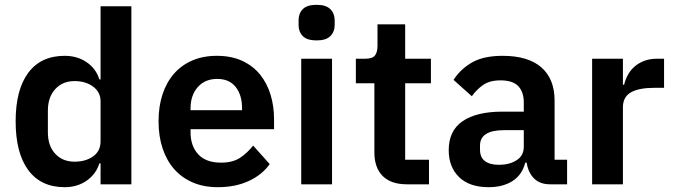

<svg xmlns="http://www.w3.org/2000/svg" viewBox="-20 -766 2800 798"><path d="M398 -87H393Q379 -42 340 -15Q301 12 249 12Q150 12 97.5 -59Q45 -130 45 -262Q45 -393 97.5 -463.5Q150 -534 249 -534Q301 -534 340 -507.5Q379 -481 393 -436H398V-740H526V0H398ZM290 -94Q336 -94 367 -116Q398 -138 398 -179V-345Q398 -383 367 -406Q336 -429 290 -429Q240 -429 209.5 -395.5Q179 -362 179 -306V-216Q179 -160 209.5 -127Q240 -94 290 -94Z M885 12Q827 12 781.5 -7.5Q736 -27 704.5 -62.5Q673 -98 656 -148.5Q639 -199 639 -262Q639 -324 655.5 -374Q672 -424 703 -459.5Q734 -495 779 -514.5Q824 -534 881 -534Q942 -534 987 -513Q1032 -492 1061 -456Q1090 -420 1104.5 -372.5Q1119 -325 1119 -271V-229H772V-216Q772 -159 804 -124.5Q836 -90 899 -90Q947 -90 977.5 -110Q1008 -130 1032 -161L1101 -84Q1069 -39 1013.5 -13.5Q958 12 885 12ZM883 -438Q832 -438 802 -404Q772 -370 772 -316V-308H986V-317Q986 -371 959.5 -404.5Q933 -438 883 -438Z M1296 -598Q1256 -598 1238.5 -616Q1221 -634 1221 -662V-682Q1221 -710 1238.5 -728Q1256 -746 1296 -746Q1335 -746 1353 -728Q1371 -710 1371 -682V-662Q1371 -634 1353 -616Q1335 -598 1296 -598ZM1232 -522H1360V0H1232Z M1671 0Q1605 0 1570.5 -34.5Q1536 -69 1536 -133V-420H1459V-522H1499Q1528 -522 1538.5 -535.5Q1549 -549 1549 -576V-665H1664V-522H1771V-420H1664V-102H1763V0Z M2266 0Q2224 0 2199.5 -24.5Q2175 -49 2169 -90H2163Q2150 -39 2110 -13.5Q2070 12 2011 12Q1931 12 1888 -30Q1845 -72 1845 -142Q1845 -223 1903 -262.5Q1961 -302 2068 -302H2157V-340Q2157 -384 2134 -408Q2111 -432 2060 -432Q2015 -432 1987.5 -412.5Q1960 -393 1941 -366L1865 -434Q1894 -479 1942 -506.5Q1990 -534 2069 -534Q2175 -534 2230 -486Q2285 -438 2285 -348V-102H2337V0ZM2054 -81Q2097 -81 2127 -100Q2157 -119 2157 -156V-225H2075Q1975 -225 1975 -161V-144Q1975 -112 1995.5 -96.5Q2016 -81 2054 -81Z M2441 0V-522H2569V-414H2574Q2579 -435 2589.5 -454.5Q2600 -474 2617 -489Q2634 -504 2657.5 -513Q2681 -522 2712 -522H2740V-401H2700Q2635 -401 2602 -382Q2569 -363 2569 -320V0Z"/></svg>

Font: IBMPlexSans-SemiBold
Style: Regular
Weight: 600
Designer: Mike Abbink, Paul van der Laan, Pieter van Rosmalen
Foundry: Bold Monday
Version: Version 3.1